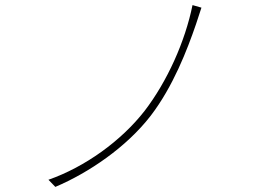

<svg xmlns="http://www.w3.org/2000/svg" viewBox="-20 -737 1040 753"><path d="M770 -707 735 -717C706 -574 636 -418 547 -302C455 -184 313 -82 170 -32L197 -4C329 -60 476 -160 571 -283C659 -398 714 -541 749 -643C755 -661 764 -689 770 -707Z"/></svg>

Font: Harano Aji Gothic KR ExtraLight
Style: Regular
Weight: 250
Foundry: Masamichi Hosoda
Version: HaranoAjiGothicKR-ExtraLight version 20220220;ttx 4.29.1